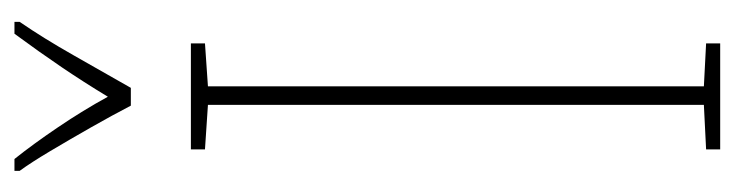

<svg xmlns="http://www.w3.org/2000/svg" viewBox="-386 -606 992 259"><g transform="rotate(-90 109.5 -476.0)"><path d="M181 0H38V-19L98 -22V-691L38 -695V-714H181V-695L123 -691V-22L181 -19ZM97 -795Q84 -820 67.5 -849Q51 -878 35.5 -904Q20 -930 9 -945V-952H25Q45 -927 68 -893Q91 -859 109 -826Q129 -859 149 -888.5Q169 -918 194 -952H210V-945Q188 -913 164.5 -871.5Q141 -830 121 -795Z"/></g></svg>

Font: Noto Sans ExtraCondensed Thin
Style: Regular
Weight: 100
Width: 2
Designer: Monotype Design Team
Foundry: Monotype Imaging Inc.
Version: Version 2.013; ttfautohint (v1.8.4.7-5d5b)